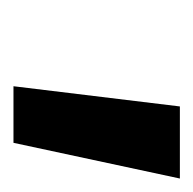

<svg xmlns="http://www.w3.org/2000/svg" viewBox="-21 -735 287 285"><g transform="rotate(90 122.5 -592.5)"><path d="M108 -469 138 -716H245L192 -469Z"/></g></svg>

Font: Figtree SemiBold
Style: Italic
Weight: 600
Italic angle: -9.5°
Foundry: Erik Kennedy
Version: Version 2.001;gftools[0.9.30]